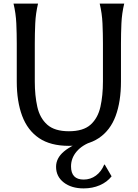

<svg xmlns="http://www.w3.org/2000/svg" viewBox="-20 -795 764 1065"><path d="M191 -775Q178 -721 175.5 -665Q173 -609 173 -553V-343Q173 -265 187 -202.5Q201 -140 242 -103.5Q283 -67 362 -67Q442 -67 482.5 -103.5Q523 -140 537 -202.5Q551 -265 551 -343V-553Q551 -609 548.5 -665Q546 -721 533 -775H669Q656 -721 653.5 -665Q651 -609 651 -553V-343Q651 -232 621.5 -152Q592 -72 528 -29Q464 14 362 14Q260 14 196.5 -29Q133 -72 103 -152Q73 -232 73 -343V-553Q73 -609 70.5 -665Q68 -721 55 -775ZM492 -10Q436 9 405 45.5Q374 82 374 128Q374 201 444 201Q482 201 512 179Q542 157 558 118H561L599 183Q574 215 533.5 232.5Q493 250 444 250Q376 250 333.5 217Q291 184 291 130Q291 82 335 45Q379 8 479 -29Z"/></svg>

Font: Faculty Glyphic
Style: Regular
Weight: 400
Designer: Koto Studio, Dylan Young
Foundry: Koto Studio
Version: Version 1.004; ttfautohint (v1.8.4.7-5d5b)